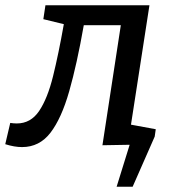

<svg xmlns="http://www.w3.org/2000/svg" viewBox="-61 -550 644 731"><path d="M-41 -1 -22 -82Q-9 -80 3 -80Q56 -80 88 -127.5Q120 -175 141 -260Q162 -345 182 -458L104 -477L112 -530H508L437 -71L509 -53L501 0L329 3L399 -454H258Q232 -306 202.5 -202.5Q173 -99 131 -44.5Q89 10 23 10Q-6 10 -41 -1ZM391 -84 532 -58 528 -30 444 161H383L433 0H363Z"/></svg>

Font: Bitter Medium
Style: Italic
Weight: 500
Italic angle: -9°
Designer: Sol Matas, and Bitter project Authors
Foundry: Sol Matas
Version: Version 2.001